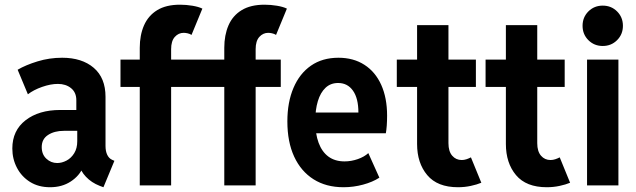

<svg xmlns="http://www.w3.org/2000/svg" viewBox="-20 -785 2694 813"><path d="M191.9 7.8Q143.1 7.8 107.2 -14.6Q71.3 -37.1 51.8 -74.5Q32.2 -111.8 32.2 -156.2Q32.2 -232.4 88.4 -275.9Q144.5 -319.3 234.9 -319.3H322.8V-231H250.5Q210.4 -231 183.6 -213.6Q156.7 -196.3 156.7 -162.1Q156.7 -131.3 176.3 -113Q195.8 -94.7 222.2 -94.7Q242.2 -94.7 262 -105.2Q281.7 -115.7 294.4 -136.5Q307.1 -157.2 307.1 -187V-252.4L303.2 -275.9V-360.4Q303.2 -393.6 281 -411.6Q258.8 -429.7 225.1 -429.7Q194.3 -429.7 158.2 -417Q122.1 -404.3 98.1 -385.7L54.7 -489.7Q88.9 -509.8 138.9 -525.1Q189 -540.5 243.2 -540.5Q327.1 -540.5 377 -497.8Q426.8 -455.1 426.8 -375V-167Q426.8 -144.5 434.1 -129.4Q441.4 -114.3 454.6 -108.4L464.4 -104L418 7.8L402.3 2Q367.2 -11.7 343.8 -36.6Q320.3 -61.5 316.9 -86.4L346.7 -62.5H291L331.5 -77.1Q316.9 -41 279.8 -16.6Q242.7 7.8 191.9 7.8Z M490.2 -417V-532.7H965.8L950.7 -417ZM571.8 0V-582.5Q571.8 -636.2 589.8 -677.5Q607.9 -718.8 645.5 -741.9Q683.1 -765.1 742.2 -765.1Q768.6 -765.1 794.9 -760.7Q821.3 -756.3 836.9 -748.5L791 -637.2Q783.2 -642.1 774.2 -644Q765.1 -646 757.8 -646Q735.8 -646 720.2 -628.7Q704.6 -611.3 704.6 -576.7V0ZM843.8 -417V-532.7H1168.9V-417ZM929.7 0V-582.5Q929.7 -636.2 947.5 -677.5Q965.3 -718.8 1003.2 -741.9Q1041 -765.1 1100.1 -765.1Q1126.5 -765.1 1152.8 -760.7Q1179.2 -756.3 1194.8 -748.5L1148.9 -637.2Q1141.1 -642.1 1131.8 -644Q1122.6 -646 1115.7 -646Q1093.8 -646 1078.1 -628.7Q1062.5 -611.3 1062.5 -576.7V0Z M1434.6 7.8Q1360.8 7.8 1307.6 -25.9Q1254.4 -59.6 1225.6 -121.8Q1196.8 -184.1 1196.8 -271Q1196.8 -352.1 1222.7 -412.8Q1248.5 -473.6 1296.9 -507.1Q1345.2 -540.5 1413.1 -540.5Q1476.6 -540.5 1522.9 -510.7Q1569.3 -481 1594.2 -425.8Q1619.1 -370.6 1619.1 -295.4Q1619.1 -273.4 1617.7 -253.4Q1616.2 -233.4 1613.8 -220.7H1301.3V-308.6H1497.6Q1497.6 -368.7 1474.6 -401.1Q1451.7 -433.6 1411.6 -433.6Q1379.9 -433.6 1358.4 -413.3Q1336.9 -393.1 1325.9 -356.7Q1314.9 -320.3 1314.9 -272.5Q1314.9 -218.8 1329.1 -180.4Q1343.3 -142.1 1370.8 -121.8Q1398.4 -101.6 1439 -101.6Q1467.3 -101.6 1495.1 -111.3Q1522.9 -121.1 1539.6 -136.7L1586.4 -32.7Q1558.1 -14.2 1517.3 -3.2Q1476.6 7.8 1434.6 7.8Z M1919.4 7.8Q1832 7.8 1789.1 -43.5Q1746.1 -94.7 1746.1 -175.3V-678.7H1878.9V-178.7Q1878.9 -144 1894.8 -125.7Q1910.6 -107.4 1935.1 -107.4Q1945.3 -107.4 1955.6 -110.8Q1965.8 -114.3 1974.1 -118.7L2018.1 -11.2Q1999.5 -3.4 1973.4 2.2Q1947.3 7.8 1919.4 7.8ZM1660.2 -417V-532.7H1995.1V-417Z M2295.4 7.8Q2208 7.8 2165 -43.5Q2122.1 -94.7 2122.1 -175.3V-678.7H2254.9V-178.7Q2254.9 -144 2270.8 -125.7Q2286.6 -107.4 2311 -107.4Q2321.3 -107.4 2331.5 -110.8Q2341.8 -114.3 2350.1 -118.7L2394 -11.2Q2375.5 -3.4 2349.4 2.2Q2323.2 7.8 2295.4 7.8ZM2036.1 -417V-532.7H2371.1V-417Z M2465.8 0V-532.7H2598.6V0ZM2532.2 -590.3Q2496.1 -590.3 2471.4 -615Q2446.8 -639.6 2446.8 -675.8Q2446.8 -711.9 2471.4 -736.6Q2496.1 -761.2 2532.2 -761.2Q2568.4 -761.2 2593 -736.6Q2617.7 -711.9 2617.7 -675.8Q2617.7 -639.6 2593 -615Q2568.4 -590.3 2532.2 -590.3Z"/></svg>

Font: Reddit Sans Condensed
Style: Bold
Weight: 700
Designer: Stephen Hutchings
Foundry: Reddit
Version: Version 1.014